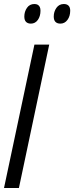

<svg xmlns="http://www.w3.org/2000/svg" viewBox="-20 -936 370 956"><path d="M0 0 151.4 -713.9H225.1L74.2 0ZM280.8 -818.4Q264.6 -818.4 256.1 -827.1Q247.6 -835.9 247.6 -853.5Q247.6 -877.9 261 -897Q274.4 -916 297.9 -916Q313 -916 321.3 -907.7Q329.6 -899.4 329.6 -882.8Q329.6 -855.5 315.9 -836.9Q302.2 -818.4 280.8 -818.4ZM133.8 -818.4Q118.2 -818.4 109.6 -827.1Q101.1 -835.9 101.1 -853.5Q101.1 -877.9 114.3 -897Q127.4 -916 151.4 -916Q161.1 -916 167.7 -912.4Q174.3 -908.7 178 -901.4Q181.6 -894 181.6 -882.8Q181.6 -855.5 168.5 -836.9Q155.3 -818.4 133.8 -818.4Z"/></svg>

Font: Open Sans Condensed
Style: Italic
Weight: 400
Width: 3
Italic angle: -12°
Designer: Monotype Design Team
Foundry: Monotype Imaging Inc.
Version: Version 3.000